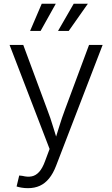

<svg xmlns="http://www.w3.org/2000/svg" viewBox="-20 -773 584 1000"><path d="M66.4 198.2 80.1 141.1 97.2 143.1Q124 149.9 145.5 145.5Q167 141.1 184.1 122.1Q201.2 103 214.4 66.9L238.3 2.9L29.8 -539.1H101.1L226.1 -202.1Q243.2 -157.7 256.3 -113.5Q269.5 -69.3 283.2 -26.4H261.2Q274.9 -69.3 288.3 -113.5Q301.8 -157.7 318.4 -202.1L443.8 -539.1H514.6L272 90.8Q256.8 130.4 235.8 156.2Q214.8 182.1 187.5 194.6Q160.2 207 126 207Q107.4 207 92 204.3Q76.7 201.7 66.4 198.2ZM191.4 -611.8H136.7L197.3 -753.4H270.5ZM337.9 -611.8H282.2L363.8 -753.4H437.5Z"/></svg>

Font: Inter 18pt Light
Style: Regular
Weight: 300
Designer: Rasmus Andersson
Foundry: rsms
Version: Version 4.001;git-66647c0bb